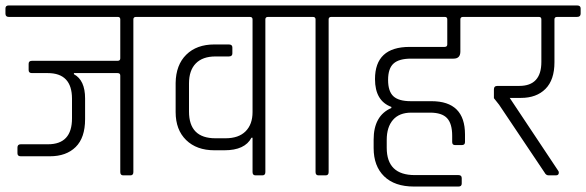

<svg xmlns="http://www.w3.org/2000/svg" viewBox="-34 -643 2149 704"><path d="M237 -375V-371Q278 -349 278 -282V-206Q278 -138 243.5 -104Q209 -70 149 -70H42Q30 -70 30 -81V-102Q30 -114 42 -114H142Q230 -114 230 -209V-281Q230 -375 141 -375H83Q71 -375 71 -386V-409Q71 -420 83 -420H397Q407 -420 407 -429V-572Q407 -581 398 -581H-2Q-14 -581 -14 -593V-612Q-14 -623 -2 -623H549Q561 -623 561 -612V-593Q561 -581 549 -581H465Q455 -581 455 -572V-12Q455 0 444 0H418Q407 0 407 -12V-366Q407 -375 397 -375Z M939 -572V-12Q939 0 928 0H903Q892 0 892 -12V-138H888Q864 -92 789 -92H752Q687 -92 648.5 -129.5Q610 -167 610 -232V-339Q611 -405 649 -442.5Q687 -480 752 -480H805Q818 -480 818 -469V-447Q818 -436 805 -436H756Q709 -436 684 -410.5Q659 -385 659 -337V-234Q659 -136 756 -136H793Q841 -136 866.5 -161.5Q892 -187 892 -232V-572Q892 -581 882 -581H545Q533 -581 533 -593V-612Q533 -623 545 -623H1033Q1045 -623 1045 -612V-593Q1045 -581 1033 -581H949Q939 -581 939 -572Z M1160 0H1134Q1123 0 1123 -12V-572Q1123 -581 1113 -581H1030Q1018 -581 1018 -593V-612Q1018 -623 1030 -623H1265Q1277 -623 1277 -612V-593Q1277 -581 1265 -581H1181Q1171 -581 1171 -572V-12Q1171 0 1160 0Z M1597 -581H1260Q1248 -581 1248 -593V-612Q1248 -623 1260 -623H1745Q1757 -623 1757 -612V-593Q1757 -581 1745 -581H1664Q1654 -581 1654 -572V-454Q1654 -428 1629 -428H1473Q1429 -428 1409 -410Q1389 -392 1389 -350Q1389 -308 1408.5 -290Q1428 -272 1472 -272H1548Q1671 -272 1671 -150V-122Q1671 -111 1659 -111H1635Q1624 -111 1624 -122V-145Q1624 -190 1605 -210Q1586 -230 1543 -230H1474Q1430 -230 1407 -203.5Q1384 -177 1384 -130V-101Q1384 -1 1487 -1H1647Q1659 -1 1659 10V30Q1659 41 1647 41H1484Q1413 41 1374.5 3.5Q1336 -34 1336 -100V-131Q1336 -219 1401 -247V-251Q1341 -273 1341 -353Q1341 -471 1468 -471H1596Q1606 -471 1606 -480V-572Q1606 -581 1597 -581Z M1951 -416V-572Q1951 -581 1942 -581H1741Q1729 -581 1729 -593V-612Q1729 -623 1741 -623H2082Q2095 -623 2095 -612V-593Q2095 -581 2082 -581H2009Q1999 -581 1999 -572V-415Q1999 -350 1966 -317Q1933 -284 1876 -284H1835L2012 -18Q2015 -15 2015 -10Q2015 0 2004 0H1978Q1968 0 1963 -10L1796 -259L1777 -283V-315Q1777 -328 1790 -328H1870Q1951 -328 1951 -416Z"/></svg>

Font: Rajdhani
Style: Regular
Weight: 400
Designer: Satya Rajpurohit, Jyotish Sonowal
Foundry: Indian Type Foundry
Version: Version 1.201;PS 1.0;hotconv 1.0.78;makeotf.lib2.5.61930; tt